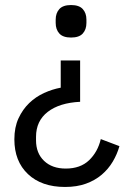

<svg xmlns="http://www.w3.org/2000/svg" viewBox="-20 -548 507 762"><path d="M238 194Q145 194 91 143Q37 92 37 5Q37 -43 53.5 -78.5Q70 -114 96 -139Q122 -164 155 -179Q188 -194 221 -200V-308H298V-144Q216 -140 169.5 -104Q123 -68 123 -5V9Q123 60 155 90.5Q187 121 241 121Q299 121 333.5 88Q368 55 380 4L454 32Q445 64 427.5 93.5Q410 123 383.5 145.5Q357 168 321 181Q285 194 238 194ZM262 -399Q230 -399 215.5 -415Q201 -431 201 -457V-470Q201 -496 215.5 -512Q230 -528 262 -528Q294 -528 308.5 -512Q323 -496 323 -470V-457Q323 -431 308.5 -415Q294 -399 262 -399Z"/></svg>

Font: IBM Plex Sans Arabic
Style: Regular
Weight: 400
Designer: Mike Abbink, Paul van der Laan, Pieter van Rosmalen, Wael Morcos, Khajak Apelian
Foundry: Bold Monday
Version: Version 1.1